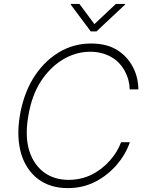

<svg xmlns="http://www.w3.org/2000/svg" viewBox="-20 -962 764 992"><path d="M82.7 -365.4Q90.9 -414.4 106.9 -461.5Q122.9 -508.5 147.5 -550.6Q172.2 -592.7 206 -628.6Q239.7 -664.4 283.4 -691.1Q359.4 -737.2 450.3 -737.2Q532.3 -737.2 586.6 -702.8Q612.9 -686.1 633 -663.9Q653.1 -641.7 666.7 -615.6Q680.4 -589.5 687.5 -560.2Q694.6 -530.9 695 -500H650.2Q649.1 -549.7 625.4 -593.8Q613.6 -616.1 596.4 -634.6Q579.2 -653.1 556.6 -666.4Q534.1 -679.7 506.4 -687.1Q478.7 -694.6 446 -694.6Q405.9 -694.6 369.1 -683.2Q332.4 -671.9 300.2 -651.6Q268.1 -631.4 240.8 -603.7Q213.4 -576 192.1 -543.3Q167.6 -505.7 151.5 -461.3Q135.3 -416.9 126.1 -361.9Q108 -256.4 131.7 -181.5Q143.5 -144.9 163.2 -117Q182.9 -89.1 209 -70.3Q235.1 -51.5 266.7 -42.1Q298.3 -32.7 333.8 -32.7Q398.4 -32.7 452.4 -59.1Q506.4 -85.6 548.7 -133.5Q587.7 -177.9 605.5 -227.3H650.9Q639.9 -195 622.5 -165.3Q605.1 -135.7 582.6 -109.7Q560 -83.8 533 -62.3Q506 -40.8 475.9 -24.9Q410.2 9.9 329.9 9.9Q239.3 9.9 176.8 -36.9Q146 -60.4 123.8 -93.4Q101.6 -126.4 89.3 -168Q77.1 -209.5 75.1 -259.2Q73.2 -308.9 82.7 -365.4ZM345.5 -938.2 346.9 -941.8H390.3L467.7 -837.4L578.8 -941.8H627.1L626.1 -938.2L478.3 -799.7H448.9Z"/></svg>

Font: Inter P Extra Light
Style: Italic
Weight: 200
Italic angle: 9.39999°
Designer: Rasmus Andersson
Foundry: rsms
Version: Version 3.018;git-588b23468